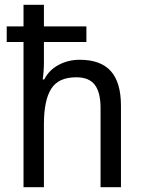

<svg xmlns="http://www.w3.org/2000/svg" viewBox="-20 -780 599 800"><path d="M163 -760V-670H340V-605H163V-521Q163 -484 158 -449H164Q185 -489 225 -510Q265 -531 312 -531Q399 -531 441.5 -484Q484 -437 484 -339V0H399V-330Q399 -395 375 -426.5Q351 -458 298 -458Q223 -458 193 -409.5Q163 -361 163 -263V0H78V-605H8V-670H78V-760Z"/></svg>

Font: Noto Sans Hebrew SemiCondensed
Style: Regular
Weight: 400
Width: 4
Designer: Monotype Design Team
Foundry: Monotype Imaging Inc.
Version: Version 2.004; ttfautohint (v1.8.4.7-5d5b)